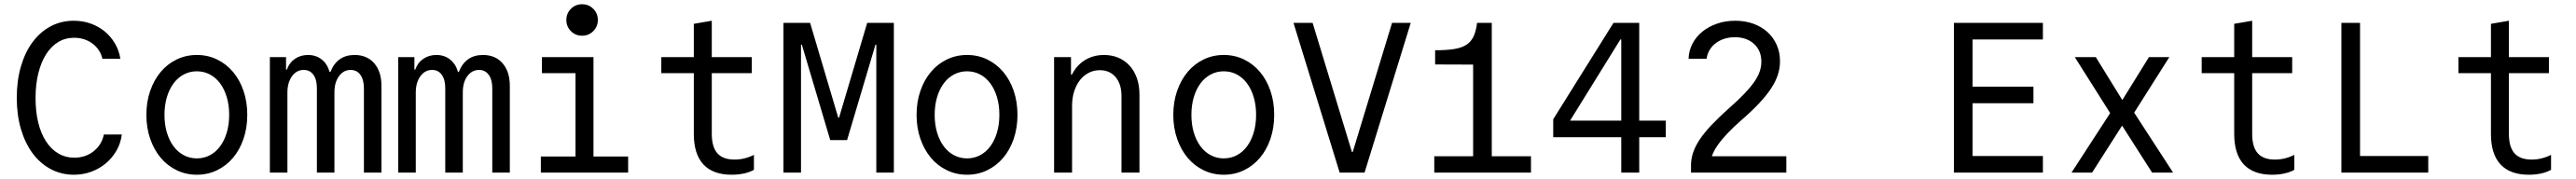

<svg xmlns="http://www.w3.org/2000/svg" viewBox="-20 -807 12040 837"><path d="M465.6 -178Q455.2 -129.4 417.3 -99.5Q379.4 -69.6 326.6 -69.6Q286 -69.6 252.6 -89.3Q219.2 -109 195.3 -145.6Q171.4 -182.1 158.8 -233.5Q146.2 -284.9 146.2 -348.7Q146.2 -412.6 159.2 -464.5Q172.1 -516.4 195.4 -553.2Q218.7 -590 251.8 -610.2Q284.9 -630.4 326 -630.4Q375.4 -630.4 411.8 -603.5Q448.2 -576.6 458.8 -532H542.6Q536.6 -571 517.2 -603.9Q497.8 -636.8 469.2 -660.3Q440.6 -683.8 403.6 -696.9Q366.6 -710 324.4 -710Q265.7 -710 216.5 -683.8Q167.4 -657.6 132.3 -610.1Q97.1 -562.7 77.8 -496.3Q58.4 -429.8 58.4 -349.9Q58.4 -270 77.7 -204Q97.1 -138 132.2 -90.5Q167.4 -43 216.7 -16.5Q266.1 10 325.2 10Q368.8 10 406.8 -4.1Q444.8 -18.2 474.7 -43.2Q504.6 -68.2 524.4 -102.6Q544.2 -137 549.4 -178Z M900.1 10Q951.2 10 994.5 -11Q1037.8 -32 1069.2 -69.2Q1100.6 -106.4 1118.2 -157.8Q1135.8 -209.1 1135.8 -270Q1135.8 -330.9 1118.2 -382.2Q1100.6 -433.6 1069.2 -470.8Q1037.8 -508 994.5 -529Q951.1 -550 900.2 -550Q849.2 -550 805.8 -528.9Q762.3 -507.9 731.2 -470.7Q700 -433.6 682.1 -382.2Q664.2 -330.9 664.2 -270Q664.2 -209.1 682.1 -157.8Q700 -106.4 731.1 -69.3Q762.3 -32.1 805.7 -11.1Q849.1 10 900.1 10ZM899.8 -66.4Q867 -66.4 839 -81.3Q811 -96.1 791 -123.2Q771 -150.2 759.9 -187.6Q748.8 -225 748.8 -270Q748.8 -315 759.9 -352.4Q771 -389.8 791 -416.8Q811 -443.9 839 -458.7Q867 -473.6 899.8 -473.6Q933.6 -473.6 961.4 -458.7Q989.2 -443.8 1009.1 -416.8Q1029.1 -389.8 1040.1 -352.4Q1051.2 -315 1051.2 -270Q1051.2 -225 1040.1 -187.6Q1029.1 -150.2 1009.1 -123.2Q989.2 -96.2 961.4 -81.3Q933.6 -66.4 899.8 -66.4Z M1241.4 0H1323.4V-374.2Q1323.4 -420.6 1344.7 -450.3Q1366 -480 1399.6 -480Q1428.6 -480 1444.9 -457.4Q1461.2 -434.8 1461.2 -394.2V0H1543.2V-375.8Q1543.2 -421.8 1564.5 -450.9Q1585.8 -480 1619 -480Q1648 -480 1664.5 -457.1Q1681 -434.2 1681 -394.2V0H1763V-405.2Q1763 -472.2 1729.2 -511.1Q1695.4 -550 1637.2 -550Q1596.6 -550 1568.2 -530Q1539.8 -510 1524.6 -470.6H1520.6Q1510.2 -507.8 1483.6 -528.9Q1457 -550 1419.6 -550Q1385 -550 1358.5 -531.9Q1332 -513.8 1321 -481.6H1317V-540H1241.4Z M1841.4 0H1923.4V-374.2Q1923.4 -420.6 1944.7 -450.3Q1966 -480 1999.6 -480Q2028.6 -480 2044.9 -457.4Q2061.2 -434.8 2061.2 -394.2V0H2143.2V-375.8Q2143.2 -421.8 2164.5 -450.9Q2185.8 -480 2219 -480Q2248 -480 2264.5 -457.1Q2281 -434.2 2281 -394.2V0H2363V-405.2Q2363 -472.2 2329.2 -511.1Q2295.4 -550 2237.2 -550Q2196.6 -550 2168.2 -530Q2139.8 -510 2124.6 -470.6H2120.6Q2110.2 -507.8 2083.6 -528.9Q2057 -550 2019.6 -550Q1985 -550 1958.5 -531.9Q1932 -513.8 1921 -481.6H1917V-540H1841.4Z M2508 0H2916V-75.2H2754V-540H2513V-464.8H2670V-75.2H2508ZM2627.2 -713.6Q2627.2 -682.8 2648.6 -661.4Q2669.9 -640 2700.8 -640Q2731.6 -640 2753 -661.4Q2774.4 -682.7 2774.4 -713.6Q2774.4 -744.4 2753 -765.8Q2731.7 -787.2 2700.8 -787.2Q2670 -787.2 2648.6 -765.8Q2627.2 -744.5 2627.2 -713.6Z M3307 -181V-464.8H3494V-540H3307V-710L3223 -695.6V-540H3071V-464.8H3223V-181Q3223 -86.4 3267.8 -38.2Q3312.6 10 3400 10Q3429.8 10 3456.3 4.4Q3482.8 -1.2 3504 -12.8V-82.8Q3481.4 -71.6 3458.8 -66.2Q3436.2 -60.8 3413.4 -60.8Q3359.2 -60.8 3333.1 -90.3Q3307 -119.8 3307 -181Z M3724 0H3642V-700H3766.6L3898 -257.2H3902L4033.4 -700H4158V0H4076V-598H4072L3939.4 -152H3860.6L3728 -598H3724Z M4500.1 10Q4551.2 10 4594.5 -11Q4637.8 -32 4669.2 -69.2Q4700.6 -106.4 4718.2 -157.8Q4735.8 -209.1 4735.8 -270Q4735.8 -330.9 4718.2 -382.2Q4700.6 -433.6 4669.2 -470.8Q4637.8 -508 4594.5 -529Q4551.1 -550 4500.2 -550Q4449.2 -550 4405.8 -528.9Q4362.3 -507.9 4331.2 -470.7Q4300 -433.6 4282.1 -382.2Q4264.2 -330.9 4264.2 -270Q4264.2 -209.1 4282.1 -157.8Q4300 -106.4 4331.1 -69.3Q4362.3 -32.1 4405.7 -11.1Q4449.1 10 4500.1 10ZM4499.8 -66.4Q4467 -66.4 4439 -81.3Q4411 -96.1 4391 -123.2Q4371 -150.2 4359.9 -187.6Q4348.8 -225 4348.8 -270Q4348.8 -315 4359.9 -352.4Q4371 -389.8 4391 -416.8Q4411 -443.9 4439 -458.7Q4467 -473.6 4499.8 -473.6Q4533.6 -473.6 4561.4 -458.7Q4589.2 -443.8 4609.1 -416.8Q4629.1 -389.8 4640.1 -352.4Q4651.2 -315 4651.2 -270Q4651.2 -225 4640.1 -187.6Q4629.1 -150.2 4609.1 -123.2Q4589.2 -96.2 4561.4 -81.3Q4533.6 -66.4 4499.8 -66.4Z M4907 0H4991V-312Q4991 -348.6 5000.6 -379.1Q5010.2 -409.6 5027.5 -431.8Q5044.8 -454 5068.6 -466.4Q5092.4 -478.8 5120.4 -478.8Q5167.2 -478.8 5194.6 -446.3Q5222 -413.8 5222 -358V0H5306V-365Q5306 -407 5294.2 -441Q5282.4 -475 5260.6 -499.2Q5238.8 -523.4 5208.2 -536.7Q5177.6 -550 5140 -550Q5099.8 -550 5067 -534.6Q5034.2 -519.2 5011.2 -490.9Q4988.2 -462.6 4975.5 -422.3Q4962.8 -382 4962.8 -332L4994 -457.6H4986V-540H4907Z M5700.1 10Q5751.2 10 5794.5 -11Q5837.8 -32 5869.2 -69.2Q5900.6 -106.4 5918.2 -157.8Q5935.8 -209.1 5935.8 -270Q5935.8 -330.9 5918.2 -382.2Q5900.6 -433.6 5869.2 -470.8Q5837.8 -508 5794.5 -529Q5751.1 -550 5700.2 -550Q5649.2 -550 5605.8 -528.9Q5562.3 -507.9 5531.2 -470.7Q5500 -433.6 5482.1 -382.2Q5464.2 -330.9 5464.2 -270Q5464.2 -209.1 5482.1 -157.8Q5500 -106.4 5531.1 -69.3Q5562.3 -32.1 5605.7 -11.1Q5649.1 10 5700.1 10ZM5699.8 -66.4Q5667 -66.4 5639 -81.3Q5611 -96.1 5591 -123.2Q5571 -150.2 5559.9 -187.6Q5548.8 -225 5548.8 -270Q5548.8 -315 5559.9 -352.4Q5571 -389.8 5591 -416.8Q5611 -443.9 5639 -458.7Q5667 -473.6 5699.8 -473.6Q5733.6 -473.6 5761.4 -458.7Q5789.2 -443.8 5809.1 -416.8Q5829.1 -389.8 5840.1 -352.4Q5851.2 -315 5851.2 -270Q5851.2 -225 5840.1 -187.6Q5829.1 -150.2 5809.1 -123.2Q5789.2 -96.2 5761.4 -81.3Q5733.6 -66.4 5699.8 -66.4Z M6241.8 0H6358.2L6574 -700H6486.6L6303 -96.8H6299L6115.4 -700H6026Z M6684 0H7136V-76.4H6952.8V-700H6884Q6879.4 -662 6867.9 -637.1Q6856.4 -612.2 6834.4 -597.8Q6812.4 -583.4 6776.8 -577.7Q6741.2 -572 6688 -572V-505.6L6865.6 -505V-76.4H6684Z M7240 -165.4H7558V0H7642V-165.4H7766V-243H7642V-700H7521.6L7240 -249.4ZM7554 -622.6H7558V-243H7318.8Z M7884 0H8329.6V-76.4H7927L7973.8 -27.2Q7973.8 -52 7981.5 -75.9Q7989.2 -99.8 8007.1 -125.9Q8025 -152 8053.1 -182Q8081.2 -212 8122.6 -248Q8170.2 -289.4 8203.5 -325.1Q8236.8 -360.8 8258.4 -393.6Q8280 -426.4 8290 -457.6Q8300 -488.8 8300 -520.6Q8300 -562.6 8284.4 -597.5Q8268.8 -632.4 8241.1 -657.4Q8213.4 -682.4 8175.1 -696.2Q8136.8 -710 8090.4 -710Q8045 -710 8005.7 -696.4Q7966.4 -682.8 7937.1 -659.1Q7907.8 -635.4 7890.8 -602.7Q7873.8 -570 7872.6 -532H7957Q7959.6 -553.8 7970.5 -572.4Q7981.4 -591 7998.8 -604.5Q8016.2 -618 8039.2 -625.5Q8062.2 -633 8088.6 -633Q8144.4 -633 8178.6 -601.6Q8212.8 -570.2 8212.8 -518.4Q8212.8 -495 8204.7 -471.6Q8196.6 -448.2 8178.6 -422.7Q8160.6 -397.2 8132.2 -367.5Q8103.8 -337.8 8062.8 -302Q8015 -259.4 7980.8 -223.4Q7946.6 -187.4 7925.1 -155.2Q7903.6 -123 7893.8 -93.3Q7884 -63.6 7884 -34Z M9112.8 0H9528.8V-77.6H9200V-324.2H9484.6V-401.8H9200V-622.4H9528.8V-700H9112.8Z M9662.6 0H9758.8L9899 -219.6L10039.2 0H10137.4L9955.4 -280.2L10119.8 -540H10024.6L9900 -339.2L9776 -540H9677.8L9843.2 -278.2Z M10507 -181V-464.8H10694V-540H10507V-710L10423 -695.6V-540H10271V-464.8H10423V-181Q10423 -86.4 10467.8 -38.2Q10512.6 10 10600 10Q10629.8 10 10656.3 4.4Q10682.8 -1.2 10704 -12.8V-82.8Q10681.4 -71.6 10658.8 -66.2Q10636.2 -60.8 10613.4 -60.8Q10559.2 -60.8 10533.1 -90.3Q10507 -119.8 10507 -181Z M10924 0H11330V-77.6H11011.2V-700H10924Z M11707 -181V-464.8H11894V-540H11707V-710L11623 -695.6V-540H11471V-464.8H11623V-181Q11623 -86.4 11667.8 -38.2Q11712.6 10 11800 10Q11829.8 10 11856.3 4.4Q11882.8 -1.2 11904 -12.8V-82.8Q11881.4 -71.6 11858.8 -66.2Q11836.2 -60.8 11813.4 -60.8Q11759.2 -60.8 11733.1 -90.3Q11707 -119.8 11707 -181Z"/></svg>

Font: CommitMonoV142 ExtLt
Style: Regular
Weight: 200
Monospace: yes
Designer: Eigil Nikolajsen
Foundry: Eigil Nikolajsen
Version: Version 1.142